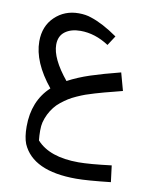

<svg xmlns="http://www.w3.org/2000/svg" viewBox="-82 -438 694 855"><g transform="rotate(10 264.5 -10.0)"><path d="M53.2 -220.7Q53.2 -289.6 97.2 -331.8Q141.1 -374 205.1 -374Q237.3 -374 261.7 -365.2Q316.4 -347.7 383.3 -300.8L355 -257.3Q292.5 -298.3 226.6 -298.3Q183.6 -298.3 156.7 -278.3Q129.9 -258.3 129.9 -219.2Q129.9 -156.7 203.1 -67.4Q247.6 -91.3 302.5 -109.4Q357.4 -127.4 436.5 -147.5L458.5 -67.4Q444.3 -63.5 419.2 -57.1Q394 -50.8 377.7 -46.4Q361.3 -42 337.2 -34.9Q313 -27.8 296.6 -22Q280.3 -16.1 259 -6.6Q237.8 2.9 223.1 12.2Q208.5 21.5 192.1 34.4Q175.8 47.4 165 61.5Q140.1 93.3 129.9 132.3Q126 147.5 126 170.4Q126 193.4 128.4 214.4Q187 279.8 318.4 279.8Q368.2 279.8 466.8 267.6L476.1 341.8Q370.6 353.5 320.8 353.5Q124.5 353.5 75.2 240.2Q63.5 210.4 63.5 162.6Q63.5 46.9 138.2 -22.5Q53.2 -127 53.2 -220.7Z"/></g></svg>

Font: MiladAzad
Style: Regular
Weight: 400
Designer: Reza bakhtiari fard
Foundry: http://font-store.ir
Version: Version:0.0.3;RFB:1.2.5;Building:2016-04-05 21:27:38.277324